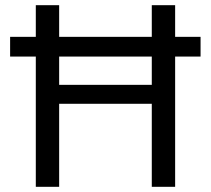

<svg xmlns="http://www.w3.org/2000/svg" viewBox="-20 -720 812 740"><path d="M118 0V-502H19V-578H118V-700H208V-578H565V-700H655V-578H753V-502H655V0H565V-320H208V0ZM208 -393H565V-502H208Z"/></svg>

Font: HostGroteskRegular
Style: Regular
Weight: 400
Designer: Doukan Karapınar based on Poppins by Indian Type Foundry, Jonny Pinhorn
Foundry: Element Type
Version: Version 1.001; ttfautohint (v1.8.4.7-5d5b)